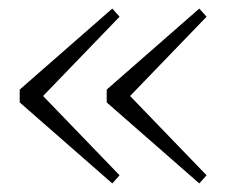

<svg xmlns="http://www.w3.org/2000/svg" viewBox="-20 -480 533 448"><path d="M242 -52 26 -241V-271L242 -460L259 -441L68 -243V-269L259 -71ZM445 -52 229 -241V-271L445 -460L462 -441L271 -243V-269L462 -71Z"/></svg>

Font: Source Serif 4 18pt Light
Style: Regular
Weight: 300
Designer: Frank Grießhammer
Foundry: Adobe Systems Incorporated
Version: Version 4.004;hotconv 1.0.116;makeotfexe 2.5.65601